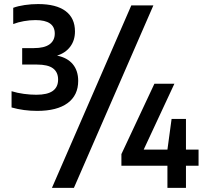

<svg xmlns="http://www.w3.org/2000/svg" viewBox="-20 -834 986 922"><path d="M355.5 -445.5Q355.5 -376.5 304.8 -339Q254 -301.5 158.5 -301.5Q93.5 -301.5 35.5 -318V-396Q63 -387.5 94.5 -383.2Q126 -379 154.5 -379Q207.5 -379 233.2 -397.2Q259 -415.5 259 -452Q259 -487.5 234.5 -505.8Q210 -524 157 -524H86.5V-603H142.5Q193 -603 218 -621.2Q243 -639.5 243 -673Q243 -737.5 150.5 -737.5Q123 -737.5 94.8 -732.5Q66.5 -727.5 43.5 -718.5V-796.5Q66 -805 98.5 -809.8Q131 -814.5 163 -814.5Q250 -814.5 295 -780.8Q340 -747 340 -683Q340 -640 317.2 -609.8Q294.5 -579.5 254 -567Q303.5 -557 329.5 -525.8Q355.5 -494.5 355.5 -445.5ZM229.5 68 610.5 -808H716.5L335 68ZM933.5 -115.5V-38H873V68H784V-38H563V-94L721.5 -432H817.5L670 -115.5H784L804 -263H873V-115.5Z"/></svg>

Font: Encode Sans Semi Condensed SmBd
Style: Regular
Weight: 600
Width: 4
Designer: Multiple Designers
Foundry: Impallari Type
Version: Version 2.000